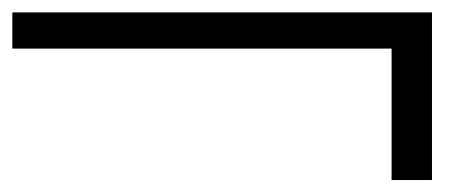

<svg xmlns="http://www.w3.org/2000/svg" viewBox="-20 -525 728 311"><path d="M0 -504.9V-446.3H614.3V-233.4H679.7V-504.9Z"/></svg>

Font: Gungsuh
Style: Regular
Weight: 400
Version: Version 2.21